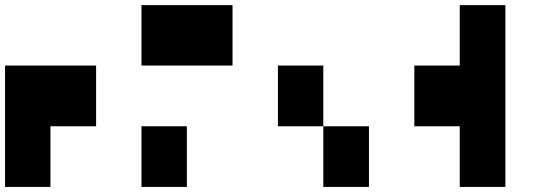

<svg xmlns="http://www.w3.org/2000/svg" viewBox="-20 -740 2200 760"><path d="M0 0Q0 -120.1 0 -480.5Q89.8 -480.5 360.4 -480.5Q360.4 -419.9 360.4 -240.2Q315.4 -240.2 179.7 -240.2Q179.7 -179.7 179.7 0Q134.8 0 0 0Z M540 -240.2Q585 -240.2 719.7 -240.2Q719.7 -179.7 719.7 0Q674.8 0 540 0Q540 -59.6 540 -240.2ZM540 -480.5Q540 -540 540 -719.7Q629.9 -719.7 900.4 -719.7Q900.4 -660.2 900.4 -480.5Q809.6 -480.5 540 -480.5Z M1259.8 -480.5Q1259.8 -419.9 1259.8 -240.2Q1304.7 -240.2 1440.4 -240.2Q1440.4 -179.7 1440.4 0Q1395.5 0 1259.8 0Q1259.8 -59.6 1259.8 -240.2Q1214.8 -240.2 1080.1 -240.2Q1080.1 -299.8 1080.1 -480.5Q1125 -480.5 1259.8 -480.5Z M1799.8 -480.5Q1799.8 -540 1799.8 -719.7Q1844.7 -719.7 1980.5 -719.7Q1980.5 -540 1980.5 0Q1935.5 0 1799.8 0Q1799.8 -59.6 1799.8 -240.2Q1754.9 -240.2 1620.1 -240.2Q1620.1 -299.8 1620.1 -480.5Q1665 -480.5 1799.8 -480.5Z"/></svg>

Font: RevK
Style: Book
Weight: 400
Designer: RevK
Foundry: RevK
Version: Version 1.0